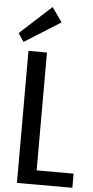

<svg xmlns="http://www.w3.org/2000/svg" viewBox="-62 -978 493 1014"><g transform="rotate(5 184.5 -471.0)"><path d="M144 -75H362V0H68V-700H166V-16ZM229 -865 38 -745 8 -789 175 -942Z"/></g></svg>

Font: Pathway Extreme Condensed Medium
Style: Regular
Weight: 500
Width: 3
Version: Version 1.001;gftools[0.9.26]